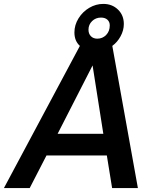

<svg xmlns="http://www.w3.org/2000/svg" viewBox="-60 -963 784 983"><path d="M349 -728Q321 -753 321 -797Q321 -835 342 -869Q363 -903 397 -923Q431 -943 469 -943Q514 -943 544 -914Q574 -885 574 -840Q574 -808 557.5 -777.5Q541 -747 515 -728L646 0H514L487 -167H178L92 0H-40ZM502 -833Q502 -851 490 -862Q478 -873 457 -873Q430 -873 411.5 -855Q393 -837 393 -811Q393 -790 405.5 -777.5Q418 -765 438 -765Q465 -765 483.5 -784Q502 -803 502 -833ZM414 -628 235 -278H469Z"/></svg>

Font: Open Sauce One SemiBold Italic
Style: Regular
Weight: 600
Italic angle: -10°
Designer: Alfredo Marco Pradil
Foundry: Creative Sauce Fz LLC
Version: Version 1.477